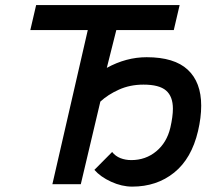

<svg xmlns="http://www.w3.org/2000/svg" viewBox="-20 -709 829 739"><path d="M343.3 -55.2 411.6 -124Q424.3 -107.9 443.6 -100.3Q462.9 -92.8 485.4 -92.8Q540.5 -92.8 581.3 -126.5Q622.1 -160.2 635.7 -217.8Q645.5 -260.7 645.5 -290.5Q645.5 -337.9 619.1 -360.6Q592.8 -383.3 532.2 -383.3Q480.5 -383.3 437.7 -364Q395 -344.7 366.2 -317.9L291 0H181.6L317.9 -593.3H96.7L119.1 -689.5H671.4L648.9 -593.3H427.7L391.1 -447.8Q465.8 -488.8 544.4 -488.8Q650.9 -488.8 702.6 -440.7Q754.4 -392.6 754.4 -302.2Q754.4 -256.8 742.2 -204.6Q717.3 -98.6 650.4 -44.7Q583.5 9.3 488.8 9.3Q448.7 9.3 407.7 -9.5Q366.7 -28.3 343.3 -55.2Z"/></svg>

Font: Acari Sans SemiBold
Style: Italic
Weight: 600
Italic angle: -13°
Designer: Alfredo Marco Pradil and Stefan Peev
Foundry: Hanken Design Co.
Version: Version 1.045;January 11, 2019;FontCreator 11.5.0.2425 64-bi